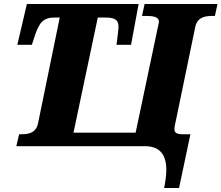

<svg xmlns="http://www.w3.org/2000/svg" viewBox="-20 -734 1112 964"><path d="M804 210H879L936 -60H895C862 -60 856 -72 856 -84C856 -98 858 -107 863 -128L960 -597C970 -647 1008 -654 1047 -654H1059L1072 -714H706L693 -654H710C744 -654 778 -652 778 -624C778 -620 775 -607 771 -590L661 -68H349L471 -646H508C556 -646 575 -635 575 -600C575 -586 568 -533 565 -509H638L676 -714H115L67 -509H140L154 -552C176 -618 195 -646 254 -646H280L171 -115C161 -67 125 -60 88 -60H76L62 0H707C775 0 815 34 815 119C815 147 811 175 804 210Z"/></svg>

Font: Noto Serif SemiCondensed Black
Style: Italic
Weight: 900
Width: 4
Italic angle: -12°
Designer: Monotype Design Team
Foundry: Monotype Imaging Inc.
Version: Version 2.014